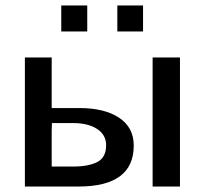

<svg xmlns="http://www.w3.org/2000/svg" viewBox="-20 -682 758 702"><path d="M204 -567V-662H299V-567ZM409 -567V-662H503V-567ZM538 0V-472H638V0ZM71 0V-472H169V-287H270Q362 -287 415.5 -251.5Q469 -216 469 -150Q469 0 267 0ZM169 -73H247Q303 -73 335.5 -89.5Q368 -106 368 -151Q368 -189 335 -210.5Q302 -232 248 -232H170Q170 -228 169.5 -219.5Q169 -211 169 -206Z"/></svg>

Font: Coval
Style: Medium
Weight: 500
Foundry: Context Ltd
Version: Version 001.000